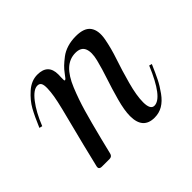

<svg xmlns="http://www.w3.org/2000/svg" viewBox="-103 -560 716 716"><g transform="rotate(-45 255.0 -201.5)"><path d="M353 10Q292 10 292 -59Q292 -89 304.5 -134.5Q317 -180 330 -218.5Q343 -257 352 -293Q361 -329 352.5 -349.5Q344 -370 315 -370Q284 -370 260.5 -348.5Q237 -327 219 -283Q201 -239 187.5 -192.5Q174 -146 156 -74Q146 -34 141 -13Q138 0 125 0H85Q67 0 72 -17Q82 -59 94 -107.5Q106 -156 114.5 -188.5Q123 -221 131.5 -255.5Q140 -290 143.5 -311Q147 -332 147.5 -350Q148 -368 143.5 -376Q139 -384 128 -384Q107 -384 81 -350.5Q55 -317 34 -264L22 -267Q40 -310 55 -337Q70 -364 97.5 -388.5Q125 -413 157 -413Q213 -413 213 -358Q213 -353 212.5 -343Q212 -333 212.5 -329Q213 -325 215 -325Q217 -325 221 -329Q223 -331 232.5 -344Q242 -357 252 -366.5Q262 -376 277.5 -388Q293 -400 314 -406.5Q335 -413 360 -413Q404 -413 420 -390.5Q436 -368 428.5 -327.5Q421 -287 406.5 -244.5Q392 -202 377.5 -149Q363 -96 363 -61Q363 -22 384 -22Q426 -22 476 -142L487 -139Q472 -104 461 -82Q450 -60 433 -36.5Q416 -13 396.5 -1.5Q377 10 353 10Z"/></g></svg>

Font: HK Venetian
Style: Italic
Weight: 400
Italic angle: -12°
Version: Version 1.000;PS 001.000;hotconv 1.0.88;makeotf.lib2.5.64775